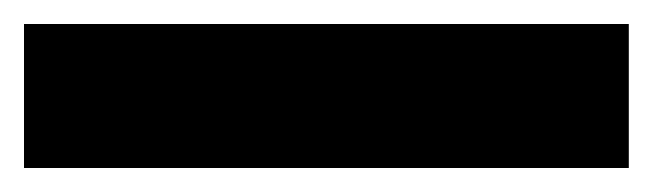

<svg xmlns="http://www.w3.org/2000/svg" viewBox="-22 45 544 160"><path d="M502 185H-2V65H502Z"/></svg>

Font: Noto Sans Lao UI SemCond Blk
Style: Regular
Weight: 900
Width: 4
Designer: Monotype Design Team
Foundry: Monotype Imaging Inc.
Version: Version 2.000; ttfautohint (v1.8.4.7-5d5b)